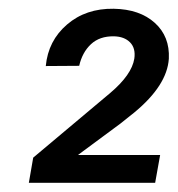

<svg xmlns="http://www.w3.org/2000/svg" viewBox="-20 -737 400 432"><path d="M329.1 -325.7H44.9L54.7 -382.3L228 -527.8Q276.4 -568.8 282.2 -605Q285.6 -628.4 272.7 -641.6Q259.8 -654.8 236.3 -655.3Q204.1 -655.8 184.6 -637.5Q165 -619.1 158.2 -588.9L83 -588.4Q88.4 -645.5 130.9 -681.9Q173.3 -718.3 235.8 -717.3Q294.4 -716.3 328.4 -685.5Q362.3 -654.8 359.9 -605Q356 -544.9 282.2 -483.9L251 -459L155.3 -388.2H340.3Z"/></svg>

Font: TypoPRO Roboto
Style: Italic
Weight: 400
Italic angle: -12°
Designer: Google
Version: Version 2.136; 2016